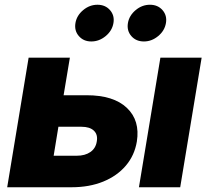

<svg xmlns="http://www.w3.org/2000/svg" viewBox="-20 -789 880 809"><path d="M248 -387.7H345.2Q458.5 -387.7 514.6 -334.5Q570.8 -281.2 556.6 -192.4Q546.9 -134.3 510.3 -91.1Q473.6 -47.9 415 -23.9Q356.4 0 281.2 0H10.3L100.6 -545.9H274.4ZM226.1 -254.9 206.1 -132.8H303.2Q338.4 -132.8 360.8 -148.4Q383.3 -164.1 387.7 -192.4Q393.1 -221.7 375.7 -238.3Q358.4 -254.9 323.2 -254.9ZM565.4 0 655.8 -545.9H829.6L739.3 0ZM364.7 -614.3Q332 -614.3 312.3 -637Q292.5 -659.7 297.9 -691.9Q303.2 -723.6 330.3 -746.3Q357.4 -769 390.6 -769Q423.8 -769 443.6 -746.3Q463.4 -723.6 458 -691.9Q452.6 -659.7 425.3 -637Q397.9 -614.3 364.7 -614.3ZM586.4 -614.3Q553.2 -614.3 533.4 -637Q513.7 -659.7 519 -691.9Q524.4 -723.6 551.5 -746.3Q578.6 -769 611.8 -769Q645 -769 664.8 -746.3Q684.6 -723.6 679.2 -691.9Q673.8 -659.7 646.5 -637Q619.1 -614.3 586.4 -614.3Z"/></svg>

Font: Inter Extra Bold
Style: Italic
Weight: 800
Italic angle: -9.39999°
Designer: Rasmus Andersson
Foundry: rsms
Version: Version 4.000;git-3c8e0fc